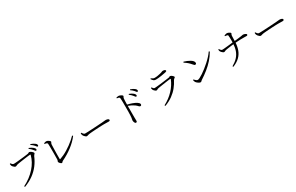

<svg xmlns="http://www.w3.org/2000/svg" viewBox="291 -2772 7379 4780"><g transform="rotate(-30 3980.0 -381.5)"><path d="M181 22Q289 -32 376.5 -98.5Q464 -165 531.5 -241Q599 -317 644.5 -399.5Q690 -482 713 -570Q717 -582 713 -584.5Q709 -587 701 -587Q690 -587 662 -584Q634 -581 595 -576Q556 -571 513.5 -565Q471 -559 431.5 -553Q392 -547 361 -542Q330 -537 316 -534Q296 -530 279.5 -520Q263 -510 248 -510Q233 -510 214.5 -523Q196 -536 181 -553Q166 -570 161 -582Q157 -593 154.5 -606Q152 -619 151 -639L170 -647Q183 -629 200 -610Q217 -591 244 -591Q258 -591 291 -593Q324 -595 368 -599.5Q412 -604 458.5 -609Q505 -614 548 -619Q591 -624 622.5 -628.5Q654 -633 666 -635Q679 -638 686.5 -642.5Q694 -647 700.5 -651Q707 -655 715 -655Q726 -655 743.5 -646Q761 -637 778 -623Q795 -609 806.5 -594.5Q818 -580 818 -570Q818 -559 810 -550.5Q802 -542 792.5 -532Q783 -522 775 -505Q723 -380 644 -276.5Q565 -173 454.5 -92.5Q344 -12 196 44ZM881 -598Q871 -598 861 -612Q851 -626 835 -645Q820 -664 798 -686.5Q776 -709 743 -733L756 -750Q795 -735 823.5 -718Q852 -701 871 -684Q890 -667 898 -652.5Q906 -638 906 -623Q906 -612 899.5 -605Q893 -598 881 -598ZM970 -668Q957 -668 948 -682Q939 -696 922 -715Q905 -734 884.5 -753Q864 -772 829 -796L842 -812Q880 -799 908.5 -784Q937 -769 955 -754Q976 -739 984.5 -724Q993 -709 993 -693Q993 -681 987 -674.5Q981 -668 970 -668Z M1285 -10Q1277 -10 1264 -19Q1251 -28 1239.5 -40.5Q1228 -53 1220.5 -66Q1213 -79 1213 -87Q1213 -98 1221.5 -111Q1230 -124 1230 -151Q1230 -166 1230.5 -199.5Q1231 -233 1231.5 -277Q1232 -321 1232 -368.5Q1232 -416 1231.5 -461.5Q1231 -507 1230.5 -542.5Q1230 -578 1228 -597Q1228 -606 1222 -613.5Q1216 -621 1199.5 -627.5Q1183 -634 1148 -639L1147 -658Q1165 -665 1183.5 -670.5Q1202 -676 1215 -676Q1230 -676 1248 -669Q1266 -662 1282.5 -650.5Q1299 -639 1309.5 -627Q1320 -615 1320 -606Q1320 -598 1314.5 -589.5Q1309 -581 1303.5 -571Q1298 -561 1296 -545Q1295 -528 1293.5 -489Q1292 -450 1291 -399.5Q1290 -349 1289 -296Q1288 -243 1288 -197.5Q1288 -152 1288 -124Q1288 -113 1298 -115Q1352 -133 1411.5 -161Q1471 -189 1530.5 -225.5Q1590 -262 1647 -303.5Q1704 -345 1755.5 -389Q1807 -433 1847 -476L1866 -457Q1774 -334 1636.5 -229.5Q1499 -125 1339 -49Q1323 -42 1315.5 -32.5Q1308 -23 1302 -16.5Q1296 -10 1285 -10Z M2159 -278Q2145 -278 2126.5 -292Q2108 -306 2092.5 -325Q2077 -344 2070 -361Q2065 -375 2063 -388.5Q2061 -402 2061 -417L2081 -423Q2092 -406 2102.5 -391Q2113 -376 2126.5 -367Q2140 -358 2161 -358Q2183 -358 2224 -359.5Q2265 -361 2316 -363.5Q2367 -366 2419.5 -369Q2472 -372 2519.5 -375Q2567 -378 2601 -380.5Q2635 -383 2646 -383Q2696 -387 2722 -390.5Q2748 -394 2767 -394Q2786 -394 2805.5 -388.5Q2825 -383 2837.5 -373.5Q2850 -364 2850 -350Q2850 -336 2841 -328.5Q2832 -321 2806 -321Q2780 -321 2750.5 -322Q2721 -323 2675 -323Q2657 -323 2616 -321.5Q2575 -320 2522.5 -317.5Q2470 -315 2418 -311.5Q2366 -308 2322.5 -305Q2279 -302 2256 -299Q2228 -296 2212 -291Q2196 -286 2184.5 -282Q2173 -278 2159 -278Z M3715 -517Q3703 -517 3693 -531.5Q3683 -546 3667 -565Q3651 -584 3630 -606Q3609 -628 3576 -652L3590 -669Q3628 -654 3656.5 -637.5Q3685 -621 3704 -605Q3722 -589 3730.5 -573.5Q3739 -558 3739 -542Q3739 -531 3732.5 -524Q3726 -517 3715 -517ZM3387 43Q3371 43 3360 28Q3349 13 3343 -8Q3337 -29 3337 -46Q3337 -62 3342 -79Q3347 -96 3350 -124Q3353 -152 3355 -193.5Q3357 -235 3357.5 -280.5Q3358 -326 3358 -368Q3358 -410 3358 -438Q3358 -469 3358 -502.5Q3358 -536 3357.5 -569Q3357 -602 3356 -630.5Q3355 -659 3353 -677Q3351 -701 3332.5 -709Q3314 -717 3275 -721L3274 -742Q3293 -746 3308.5 -750Q3324 -754 3337 -754Q3353 -754 3371.5 -747.5Q3390 -741 3407.5 -732Q3425 -723 3436 -712.5Q3447 -702 3447 -693Q3447 -683 3442.5 -676.5Q3438 -670 3433 -661.5Q3428 -653 3425 -636Q3422 -610 3420.5 -575Q3419 -540 3418.5 -504.5Q3418 -469 3418 -441Q3417 -420 3416.5 -378.5Q3416 -337 3416.5 -285.5Q3417 -234 3416.5 -182Q3416 -130 3417 -86Q3417 -53 3418 -30.5Q3419 -8 3419 5Q3419 24 3411.5 33.5Q3404 43 3387 43ZM3688 -259Q3676 -259 3666.5 -265Q3657 -271 3646.5 -282Q3636 -293 3621.5 -308Q3607 -323 3584 -339Q3549 -364 3505 -386.5Q3461 -409 3406 -429V-462Q3481 -447 3551 -421Q3621 -395 3664 -368Q3687 -353 3704 -334.5Q3721 -316 3721 -294Q3721 -280 3712.5 -269.5Q3704 -259 3688 -259ZM3801 -606Q3789 -606 3778.5 -620.5Q3768 -635 3752 -654Q3735 -673 3715 -692Q3695 -711 3661 -734L3673 -751Q3712 -738 3740.5 -723.5Q3769 -709 3787 -693Q3807 -678 3815.5 -662.5Q3824 -647 3824 -631Q3824 -619 3818 -612.5Q3812 -606 3801 -606Z M4216 23Q4299 -20 4370 -73Q4441 -126 4499.5 -188Q4558 -250 4602.5 -318.5Q4647 -387 4677 -460Q4684 -479 4665 -476Q4640 -474 4602 -469Q4564 -464 4520 -457.5Q4476 -451 4432.5 -444.5Q4389 -438 4353 -432Q4317 -426 4297 -422Q4274 -417 4260.5 -407Q4247 -397 4230 -397Q4219 -397 4202.5 -408.5Q4186 -420 4172 -435Q4158 -450 4152 -462Q4147 -475 4143.5 -489Q4140 -503 4138 -518L4157 -527Q4174 -504 4188.5 -488.5Q4203 -473 4224 -473Q4241 -473 4283 -477Q4325 -481 4377.5 -487Q4430 -493 4483 -499.5Q4536 -506 4579.5 -512Q4623 -518 4644 -521Q4666 -523 4675.5 -531.5Q4685 -540 4698 -540Q4710 -540 4725 -532Q4740 -524 4754.5 -511.5Q4769 -499 4779 -486.5Q4789 -474 4789 -464Q4789 -455 4779 -446.5Q4769 -438 4757 -430Q4745 -422 4738 -409Q4688 -311 4619 -226Q4550 -141 4455 -72Q4360 -3 4230 46ZM4351 -638Q4313 -638 4288.5 -658.5Q4264 -679 4239 -719L4254 -732Q4283 -711 4304.5 -701.5Q4326 -692 4350 -692Q4397 -692 4436 -699.5Q4475 -707 4513 -715Q4543 -722 4559 -728.5Q4575 -735 4585 -739.5Q4595 -744 4606 -744Q4638 -744 4660.5 -734.5Q4683 -725 4683 -706Q4683 -695 4673 -688.5Q4663 -682 4639 -676Q4611 -671 4576 -664.5Q4541 -658 4501.5 -651.5Q4462 -645 4423 -641.5Q4384 -638 4351 -638Z M5285 -24Q5266 -24 5241.5 -37Q5217 -50 5196.5 -68Q5176 -86 5166 -101Q5158 -114 5152.5 -134Q5147 -154 5145 -166L5161 -176Q5176 -160 5191.5 -145Q5207 -130 5223 -120.5Q5239 -111 5255 -111Q5274 -111 5314.5 -131Q5355 -151 5409 -187Q5463 -223 5523 -270Q5583 -317 5642.5 -370.5Q5702 -424 5753.5 -480Q5805 -536 5840 -589L5863 -574Q5803 -468 5722 -377.5Q5641 -287 5544 -209Q5447 -131 5338 -61Q5328 -55 5320 -46Q5312 -37 5304 -30.5Q5296 -24 5285 -24ZM5385 -469Q5373 -469 5361.5 -478Q5350 -487 5330 -511Q5312 -533 5294.5 -551Q5277 -569 5258 -586Q5239 -603 5214 -621.5Q5189 -640 5156 -662L5168 -683Q5211 -671 5255 -652.5Q5299 -634 5336.5 -611.5Q5374 -589 5397 -562Q5420 -535 5420 -506Q5420 -489 5410.5 -479Q5401 -469 5385 -469Z M6167 28Q6271 -32 6335 -101.5Q6399 -171 6430 -260.5Q6461 -350 6466 -469Q6468 -503 6468 -544.5Q6468 -586 6466.5 -624.5Q6465 -663 6462 -686Q6461 -698 6447.5 -704Q6434 -710 6415.5 -712Q6397 -714 6380 -716L6378 -735Q6389 -740 6412 -748.5Q6435 -757 6450 -757Q6473 -757 6497 -747.5Q6521 -738 6538 -725.5Q6555 -713 6555 -701Q6555 -689 6550 -683Q6545 -677 6540.5 -668.5Q6536 -660 6535 -639Q6533 -599 6532 -551.5Q6531 -504 6530 -466Q6525 -343 6490 -245Q6455 -147 6380.5 -74Q6306 -1 6182 49ZM6166 -383Q6153 -383 6135 -395.5Q6117 -408 6101.5 -425Q6086 -442 6081 -453Q6074 -463 6072 -477.5Q6070 -492 6069 -509L6086 -516Q6101 -494 6118.5 -474.5Q6136 -455 6160 -456Q6174 -456 6205 -458.5Q6236 -461 6275.5 -465Q6315 -469 6356.5 -473.5Q6398 -478 6435 -482Q6472 -486 6496 -488Q6578 -496 6629.5 -502Q6681 -508 6710.5 -512.5Q6740 -517 6754.5 -519.5Q6769 -522 6775 -523.5Q6781 -525 6786 -525Q6797 -525 6813 -521.5Q6829 -518 6844 -511.5Q6859 -505 6869.5 -496.5Q6880 -488 6880 -477Q6880 -463 6871 -456.5Q6862 -450 6849 -450Q6831 -450 6788.5 -451Q6746 -452 6674.5 -451Q6603 -450 6497 -441Q6458 -437 6408 -431Q6358 -425 6312 -418Q6266 -411 6237 -406Q6212 -401 6198 -392Q6184 -383 6166 -383Z M7159 -278Q7145 -278 7126.5 -292Q7108 -306 7092.5 -325Q7077 -344 7070 -361Q7065 -375 7063 -388.5Q7061 -402 7061 -417L7081 -423Q7092 -406 7102.5 -391Q7113 -376 7126.5 -367Q7140 -358 7161 -358Q7183 -358 7224 -359.5Q7265 -361 7316 -363.5Q7367 -366 7419.5 -369Q7472 -372 7519.5 -375Q7567 -378 7601 -380.5Q7635 -383 7646 -383Q7696 -387 7722 -390.5Q7748 -394 7767 -394Q7786 -394 7805.5 -388.5Q7825 -383 7837.5 -373.5Q7850 -364 7850 -350Q7850 -336 7841 -328.5Q7832 -321 7806 -321Q7780 -321 7750.5 -322Q7721 -323 7675 -323Q7657 -323 7616 -321.5Q7575 -320 7522.5 -317.5Q7470 -315 7418 -311.5Q7366 -308 7322.5 -305Q7279 -302 7256 -299Q7228 -296 7212 -291Q7196 -286 7184.5 -282Q7173 -278 7159 -278Z"/></g></svg>

Font: Noto Serif TC
Style: Regular
Weight: 400
Designer: Ryoko NISHIZUKA  (kana & ideographs); Frank Grießhammer (Latin, Greek & Cyrillic); Wenlong ZHANG  (bopomofo); Sandoll Co
Foundry: Adobe
Version: Version 2.003-H1;hotconv 1.1.1;makeotfexe 2.6.0